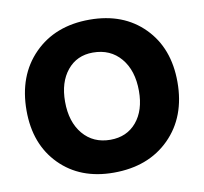

<svg xmlns="http://www.w3.org/2000/svg" viewBox="-79 -790 940 885"><g transform="rotate(-10 391.0 -347.0)"><path d="M384 10Q228 10 132.5 -86.5Q37 -183 37 -341Q37 -505 135.5 -604.5Q234 -704 395 -704Q553 -704 649 -607Q745 -510 745 -351Q745 -188 646 -89Q547 10 384 10ZM395 -142Q472 -142 517.5 -196Q563 -250 563 -341Q563 -437 514.5 -494.5Q466 -552 384 -552Q309 -552 264 -497Q219 -442 219 -351Q219 -256 267 -199Q315 -142 395 -142Z"/></g></svg>

Font: Cantarell Extra Bold
Style: Regular
Weight: 800
Designer: Dave Crossland, Nikolaus Waxweiler, Florian Fecher, Jacques Le Bailly, Eben Sorkin, Alexei Vanyashin, Alexios Zavras, Em
Version: Version 0.303